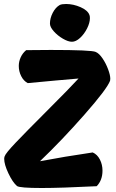

<svg xmlns="http://www.w3.org/2000/svg" viewBox="-20 -942 579 961"><path d="M230 -824Q230 -851 244 -878Q258 -905 279 -917Q289 -922 311 -922Q347 -922 383.5 -906Q420 -890 428 -866Q430 -861 430 -851Q430 -828 416 -800Q402 -772 381 -752.5Q360 -733 340 -733Q321 -733 294.5 -748.5Q268 -764 249 -785.5Q230 -807 230 -824ZM532 -548Q532 -541 531 -538Q516 -497 402.5 -368Q289 -239 180 -135Q301 -158 444 -179Q467 -169 480 -143.5Q493 -118 493 -88Q493 -40 464 -10Q284 -1 189 -1Q78 -1 65 -11Q43 -30 22 -74.5Q1 -119 1 -147Q1 -153 3 -159Q8 -175 59 -228.5Q110 -282 209 -381Q335 -507 373 -549L258 -539L119 -526Q98 -537 86 -561Q74 -585 74 -612Q74 -634 83.5 -655Q93 -676 111 -691Q145 -692 234 -692Q438 -692 459 -682Q476 -675 493 -650Q510 -625 521 -595.5Q532 -566 532 -548Z"/></svg>

Font: Mogra
Style: Regular
Weight: 400
Designer: Lipi Raval
Foundry: Lipi Raval
Version: Version 1.002;PS 1.002;hotconv 1.0.88;makeotf.lib2.5.647800;